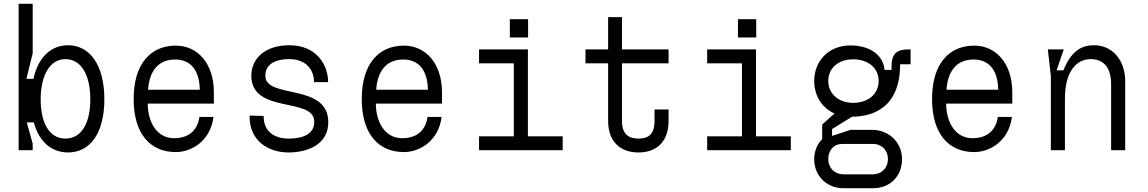

<svg xmlns="http://www.w3.org/2000/svg" viewBox="-20 -790 6040 1010"><path d="M78 -770V0H152V-34L121 -146H158C185 -44 252 12 338 12C453 12 529 -88 529 -268C529 -447 453 -552 338 -552C248 -552 180 -488 156 -375H119L152 -510V-770ZM324 -61C241 -61 194 -141 194 -267C194 -391 241 -479 324 -479C407 -479 455 -396 455 -268C455 -139 407 -61 324 -61Z M905 10C986 10 1087 -47 1103 -175H1029C1019 -105 974 -63 895 -63C808 -63 758 -143 757 -245H1105V-305C1105 -454 1021 -550 905 -550C772 -550 683 -454 683 -269C683 -84 772 10 905 10ZM1031 -318H759C766 -427 822 -477 901 -477C978 -477 1029 -427 1031 -318Z M1367 -180 1293 -182C1290 -53 1387 12 1498 12C1592 12 1708 -26 1707 -149C1705 -354 1378 -269 1376 -389C1374 -446 1419 -479 1502 -479C1588 -479 1632 -425 1632 -358H1706C1706 -448 1646 -552 1502 -552C1372 -552 1301 -480 1302 -389C1306 -189 1631 -281 1633 -151C1635 -82 1569 -61 1498 -61C1431 -61 1366 -92 1367 -180Z M2105 10C2186 10 2287 -47 2303 -175H2229C2219 -105 2174 -63 2095 -63C2008 -63 1958 -143 1957 -245H2305V-305C2305 -454 2221 -550 2105 -550C1972 -550 1883 -454 1883 -269C1883 -84 1972 10 2105 10ZM2231 -318H1959C1966 -427 2022 -477 2101 -477C2178 -477 2229 -427 2231 -318Z M2500 -73V0H2940V-73H2757V-530H2500V-457H2683V-73ZM2662 -689V-593H2758V-689Z M3423 -214V-154C3423 -84 3392 -61 3339 -61C3285 -61 3252 -85 3252 -154V-457H3497V-530H3252V-700H3179V-530H3060V-457H3179V-154C3179 -52 3236 12 3339 12C3441 12 3497 -52 3497 -154V-214Z M3700 -73V0H4140V-73H3957V-530H3700V-457H3883V-73ZM3862 -689V-593H3958V-689Z M4467 -249C4394 -249 4337 -295 4337 -364C4337 -433 4392 -478 4467 -478C4547 -478 4602 -433 4602 -364C4602 -295 4547 -249 4467 -249ZM4415 200H4574C4662 200 4725 137 4725 47C4725 -43 4654 -107 4567 -107H4454L4357 -75V-111L4462 -176C4540 -177 4715 -199 4715 -452H4770V-530H4759C4694 -530 4670 -505 4670 -440V-422H4633C4628 -493 4564 -551 4454 -551C4337 -551 4263 -467 4263 -364C4263 -288 4303 -222 4370 -193L4305 -135V-58C4274 -28 4263 14 4263 47C4263 141 4335 200 4415 200ZM4337 47C4337 0 4366 -33 4412 -33H4571C4619 -33 4651 1 4651 47C4651 92 4619 127 4571 127H4418C4369 127 4337 92 4337 47Z M5105 10C5186 10 5287 -47 5303 -175H5229C5219 -105 5174 -63 5095 -63C5008 -63 4958 -143 4957 -245H5305V-305C5305 -454 5221 -550 5105 -550C4972 -550 4883 -454 4883 -269C4883 -84 4972 10 5105 10ZM5231 -318H4959C4966 -427 5022 -477 5101 -477C5178 -477 5229 -427 5231 -318Z M5492 -530 5508 -390V0H5582V-273C5582 -420 5648 -479 5716 -479C5793 -479 5825 -426 5825 -345V0H5899V-363C5899 -475 5830 -552 5736 -552C5675 -552 5617 -528 5574 -420H5538L5576 -530Z"/></svg>

Font: Fliege Mono Light
Style: Regular
Weight: 300
Version: Version 0.020;Glyphs 3.3 (3306)